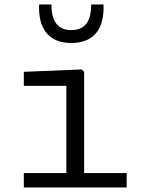

<svg xmlns="http://www.w3.org/2000/svg" viewBox="-20 -822 660 842"><path d="M84.5 0H535.5V-63H349V-507L338.5 -517.5L84.5 -507V-445.5H271V-63H84.5ZM205.5 -802.5H151.5C147 -694 195 -633.5 292.5 -633.5C390.5 -633.5 438.5 -694 434 -802.5H380C380 -732.5 355.5 -690 292.5 -690C230 -690 205.5 -732.5 205.5 -802.5Z"/></svg>

Font: Monaspace Neon Light
Style: Regular
Weight: 300
Designer: Riley Cran & the Lettermatic Team
Foundry: Lettermatic
Version: Version 1.200 (Monaspace Neon)